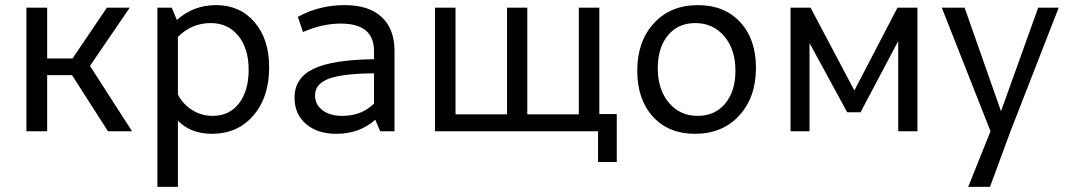

<svg xmlns="http://www.w3.org/2000/svg" viewBox="-20 -512 4162 749"><path d="M83 0V-482H164V-284H263L397 -482H486L331 -255L495 0H401L261 -219H164V0Z M594 217V-482H650L670 -434Q734 -492 823 -492Q916 -492 973 -425.5Q1030 -359 1030 -250Q1030 -133 968.5 -61.5Q907 10 806 10Q725 10 674 -41V217ZM802 -422Q728 -422 674 -368V-143Q694 -105 730 -82.5Q766 -60 810 -60Q875 -60 912.5 -109Q950 -158 950 -240Q950 -323 909.5 -372.5Q869 -422 802 -422Z M1292 10Q1218 10 1173.5 -28.5Q1129 -67 1129 -131Q1129 -208 1203 -243.5Q1277 -279 1439 -281V-313Q1439 -420 1309 -420Q1237 -420 1162 -387L1142 -446Q1224 -492 1325 -492Q1419 -492 1469 -445.5Q1519 -399 1519 -313V0H1463L1444 -45Q1383 10 1292 10ZM1209 -140Q1209 -104 1238 -82Q1267 -60 1315 -60Q1391 -60 1439 -108V-226Q1317 -225 1263 -205Q1209 -185 1209 -140Z M1677 0V-482H1757V-66H1958V-482H2037V-66H2238V-482H2318V-67H2386V120H2313V0Z M2691 10Q2588 10 2527 -57Q2466 -124 2466 -236Q2466 -351 2531 -421.5Q2596 -492 2703 -492Q2806 -492 2867.5 -425.5Q2929 -359 2929 -247Q2929 -132 2863.5 -61Q2798 10 2691 10ZM2702 -60Q2769 -60 2809 -108Q2849 -156 2849 -236Q2849 -319 2805.5 -370.5Q2762 -422 2692 -422Q2625 -422 2585.5 -374Q2546 -326 2546 -246Q2546 -163 2589 -111.5Q2632 -60 2702 -60Z M3064 0V-482H3142L3313 -159L3481 -482H3559V0H3484V-352L3337 -74H3285L3138 -344V0Z M3757 217 3844 0 3654 -482H3743L3885 -78L4030 -482H4110L3922 0L3842 217Z"/></svg>

Font: Cantarell
Style: Regular
Weight: 400
Designer: Dave Crossland, Nikolaus Waxweiler, Florian Fecher, Jacques Le Bailly, Eben Sorkin, Alexei Vanyashin, Alexios Zavras, Em
Version: Version 0.303